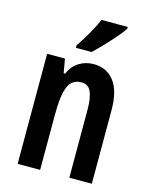

<svg xmlns="http://www.w3.org/2000/svg" viewBox="-115 -892 719 915"><g transform="rotate(15 244.0 -434.0)"><path d="M289 -604Q355 -604 391.5 -556Q428 -508 428 -414V-51H317V-384Q317 -444 303.5 -474.5Q290 -505 256 -505Q210 -505 191.5 -463Q173 -421 173 -321V-51H62V-594H150L162 -525H169Q187 -565 219 -584.5Q251 -604 289 -604ZM400 -808Q387 -788 363 -760.5Q339 -733 312.5 -705Q286 -677 264 -657H187V-669Q214 -709 235 -746.5Q256 -784 271 -817H400Z"/></g></svg>

Font: Noto Sans Tamil UI ExtraCondensed SemiBold
Style: Regular
Weight: 600
Width: 2
Designer: Jelle Bosma - Monotype Design Team
Foundry: Monotype Imaging Inc.
Version: Version 2.004; ttfautohint (v1.8.4.7-5d5b)